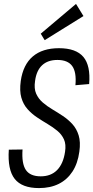

<svg xmlns="http://www.w3.org/2000/svg" viewBox="-20 -953 476 980"><path d="M179 7Q92 7 55 -40Q18 -87 25 -189L95 -190Q90 -118 112 -85.5Q134 -53 188 -53Q240 -53 271.5 -85Q303 -117 312 -178Q318 -216 306.5 -241.5Q295 -267 272.5 -285.5Q250 -304 223 -320Q196 -336 169 -354Q142 -372 120.5 -396Q99 -420 89 -454.5Q79 -489 86 -540Q98 -623 147.5 -665Q197 -707 281 -707Q368 -707 405.5 -662.5Q443 -618 435 -524L365 -518Q371 -585 348.5 -616Q326 -647 273 -647Q224 -647 195 -620Q166 -593 159 -540Q153 -501 164.5 -475Q176 -449 198 -430Q220 -411 247 -395Q274 -379 301 -361Q328 -343 349.5 -319.5Q371 -296 381.5 -262Q392 -228 385 -179Q377 -119 350 -77.5Q323 -36 280 -14.5Q237 7 179 7ZM406 -871 208 -748 188 -781 368 -933Z"/></svg>

Font: Pathway Extreme Condensed Light
Style: Italic
Weight: 300
Width: 3
Italic angle: -8°
Version: Version 1.001;gftools[0.9.26]